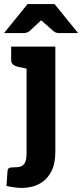

<svg xmlns="http://www.w3.org/2000/svg" viewBox="-58 -747 405 947"><path d="M52 180Q32 180 11 177Q-10 174 -26 170L-21 98Q-20 85 -13 81.5Q-6 78 17 78Q38 78 50 71.5Q62 65 67.5 50Q73 35 73 7V-517H215V-1Q215 59 197 95Q179 131 152.5 149.5Q126 168 99 174Q72 180 52 180ZM95 -517 82 -407 32 -417Q16 -421 6.5 -428.5Q-3 -436 -3 -452V-517ZM-38 -584 78 -727H211L327 -584H233Q216 -584 205 -594L145 -647L88 -594Q84 -590 76 -587Q68 -584 60 -584Z"/></svg>

Font: Aleo ExtraBold
Style: Regular
Weight: 800
Designer: Alessio Laiso
Foundry: Alessio Laiso
Version: Version 2.001;gftools[0.9.29]